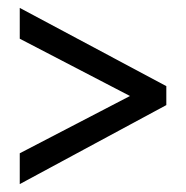

<svg xmlns="http://www.w3.org/2000/svg" viewBox="-20 -598 470 486"><path d="M30 -210 309 -355 30 -500V-578L401 -380V-332L30 -132Z"/></svg>

Font: Noto Sans Khmer ExtraCondensed
Style: Regular
Weight: 400
Width: 2
Designer: Danh Hong and the Monotype Design Team
Foundry: Monotype Imaging Inc.
Version: Version 2.004; ttfautohint (v1.8.4.7-5d5b)